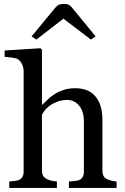

<svg xmlns="http://www.w3.org/2000/svg" viewBox="-20 -932 622 952"><path d="M558.1 0H321.8V-32.2Q333 -33.2 346.7 -34.2Q360.4 -35.2 369.1 -38.1Q382.8 -42.5 389.4 -53.5Q396 -64.5 396 -82V-329.6Q396 -380.9 371.8 -408.7Q347.7 -436.5 313 -436.5Q287.6 -436.5 265.9 -428.5Q244.1 -420.4 227.1 -408.7Q210.4 -396.5 201.7 -384.3Q192.9 -372.1 188 -363.8V-86.9Q188 -70.3 194.6 -59.6Q201.2 -48.8 214.8 -43Q225.6 -38.1 237.1 -35.6Q248.5 -33.2 262.2 -32.2V0H25.9V-32.2Q37.1 -33.2 49.3 -34.4Q61.5 -35.6 69.8 -38.1Q83.5 -42.5 90.3 -53.5Q97.2 -64.5 97.2 -82V-579.6Q97.2 -596.2 89.6 -612.8Q82 -629.4 69.8 -637.7Q61 -643.6 38.8 -646.5Q16.6 -649.4 2.9 -650.4V-681.6L181.2 -692.9L188 -685.5V-412.6H189.9Q206.1 -428.7 219.2 -441.2Q232.4 -453.6 253.9 -467.3Q272.5 -479 297.6 -486.8Q322.8 -494.6 354 -494.6Q418.5 -494.6 453.1 -453.9Q487.8 -413.1 487.8 -336.4V-85.9Q487.8 -68.8 493.9 -58.3Q500 -47.9 514.2 -42Q525.4 -37.6 534.4 -35.4Q543.5 -33.2 558.1 -32.2ZM454.1 -751.5 430.7 -735.8 294.4 -839.4 160.2 -735.8 136.7 -751.5 251 -890.1Q259.8 -900.9 268.3 -906.5Q276.9 -912.1 296.4 -912.1Q316.4 -912.1 324 -906.7Q331.5 -901.4 338.9 -892.1Z"/></svg>

Font: UniBurma_GGSerif
Style: Book
Weight: 400
Designer: Victor San Kho Lin (for Burmese only and related typography optimization with it)
Foundry: http://www.unimm.org
Version: 2.0